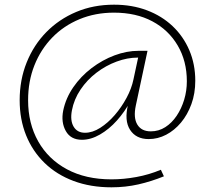

<svg xmlns="http://www.w3.org/2000/svg" viewBox="-20 -623 918 820"><path d="M456 177Q367 177 294.5 150Q222 123 170.5 73Q119 23 91.5 -45Q64 -113 64 -195Q64 -282 94 -356.5Q124 -431 178 -486Q232 -541 305.5 -572Q379 -603 467 -603Q544 -603 607.5 -579Q671 -555 717 -511.5Q763 -468 788.5 -408.5Q814 -349 814 -278Q814 -224 797.5 -178.5Q781 -133 753 -99.5Q725 -66 689.5 -47.5Q654 -29 615 -29Q561 -29 535.5 -68.5Q510 -108 527 -177L548 -252L573 -283Q562 -237 537.5 -191.5Q513 -146 479.5 -108.5Q446 -71 407 -48.5Q368 -26 330 -26Q282 -26 261 -63.5Q240 -101 250 -151Q261 -204 293 -250.5Q325 -297 371 -332Q417 -367 469 -386.5Q521 -406 572 -406H610L560 -172Q549 -120 566.5 -91Q584 -62 624 -62Q658 -62 686 -80Q714 -98 734.5 -128.5Q755 -159 766.5 -197Q778 -235 778 -276Q778 -362 739 -428.5Q700 -495 630.5 -532Q561 -569 467 -569Q387 -569 319.5 -541Q252 -513 203 -462.5Q154 -412 127 -344Q100 -276 100 -195Q100 -96 143 -19.5Q186 57 266 100Q346 143 456 143Q508 143 562.5 133Q617 123 667 102L680 130Q626 152 571 164.5Q516 177 456 177ZM343 -56Q375 -56 408 -77Q441 -98 470 -131.5Q499 -165 520.5 -205Q542 -245 550 -284L573 -391L589 -377H568Q524 -377 478 -360Q432 -343 392 -312.5Q352 -282 324 -240.5Q296 -199 287 -151Q279 -108 294.5 -82Q310 -56 343 -56Z"/></svg>

Font: Ysabeau Infant ExtraLight
Style: Italic
Weight: 250
Italic angle: -12°
Designer: Christian Thalmann (Catharsis Fonts)
Version: Version 2.001;gftools[0.9.30]; featfreeze: ss01,ss02,lnum